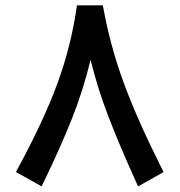

<svg xmlns="http://www.w3.org/2000/svg" viewBox="-20 -666 655 700"><path d="M269 -646.5H346.7H355L356.4 -638.7Q382.3 -496.1 432.6 -360.1Q482.9 -224.1 572.3 -46.9L576.2 -38.6L568.4 -34.2L492.7 8.3L483.4 13.7L479 3.9Q416 -135.3 376.2 -238.5Q336.4 -341.8 310.1 -447.8Q283.7 -337.4 241.9 -232.4Q200.2 -127.4 136.2 4.4L131.8 13.7L122.6 8.3L46.4 -34.2L38.1 -38.6L42.5 -47.4Q137.2 -221.2 187.7 -357.4Q238.3 -493.7 259.3 -638.2L260.7 -646.5Z"/></svg>

Font: Samim FD-WOL
Style: Medium-FD-WOL
Weight: 500
Foundry: DejaVu fonts team - Redesigned by Saber Rastikerdar
Version: Version 4.0.0